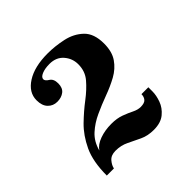

<svg xmlns="http://www.w3.org/2000/svg" viewBox="-114 -828 572 572"><g transform="rotate(-45 172.0 -541.5)"><path d="M223 -348.5Q197.5 -348.5 178 -357.8Q158.5 -367 139.8 -376.2Q121 -385.5 98 -385.5Q79 -385.5 69.2 -374Q59.5 -362.5 57.5 -351.5H27.5Q27.5 -410 45.2 -447.8Q63 -485.5 89 -510.8Q115 -536 140.8 -555.5Q166.5 -575 184.2 -595.8Q202 -616.5 202 -646Q202 -670.5 186 -689Q170 -707.5 142 -707.5Q122.5 -707.5 109.5 -702Q96.5 -696.5 96.5 -688Q96.5 -681 108 -674Q119.5 -667 119.5 -648Q119.5 -629 108 -620Q96.5 -611 79 -611Q61.5 -611 49.8 -623Q38 -635 38 -658Q38 -691 71.2 -712.2Q104.5 -733.5 160 -733.5Q191 -733.5 223.5 -726.5Q256 -719.5 278 -698.5Q300 -677.5 300 -635.5Q300 -601 285.2 -579.8Q270.5 -558.5 246.5 -545.2Q222.5 -532 194.5 -521.8Q166.5 -511.5 139.8 -499.2Q113 -487 92.8 -468.5Q72.5 -450 64.5 -420Q74.5 -435 96.8 -443Q119 -451 146 -451Q169.5 -451 187 -444.5Q204.5 -438 218 -431.2Q231.5 -424.5 243.5 -424.5Q260 -424.5 266 -431.8Q272 -439 272 -450H301V-432.5Q301 -416 294 -396.5Q287 -377 269.8 -362.8Q252.5 -348.5 223 -348.5Z"/></g></svg>

Font: Imbue 10pt SemiBold
Style: Regular
Weight: 600
Designer: Tyler Finck
Foundry: Etcetera Type Company
Version: Version 1.102; ttfautohint (v1.8.3)